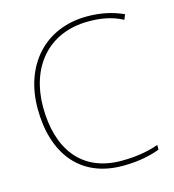

<svg xmlns="http://www.w3.org/2000/svg" viewBox="-109 -866 832 917"><g transform="rotate(-15 307.0 -408.0)"><path d="M405 -750C460 -750 516 -743 573 -713L583 -738C528 -763 470 -775 405 -775C191 -775 63 -619 63 -411C63 -190 174 -41 386 -41C465 -41 526 -55 570 -72V-95C522 -78 463 -66 386 -66C189 -66 90 -204 90 -411C90 -606 204 -750 405 -750Z"/></g></svg>

Font: Noto Sans Tamil UI Thin
Style: Regular
Weight: 100
Designer: Jelle Bosma - Monotype Design Team
Foundry: Monotype Imaging Inc.
Version: Version 2.004